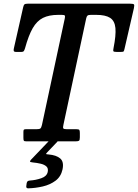

<svg xmlns="http://www.w3.org/2000/svg" viewBox="-20 -770 751 1046"><path d="M107.5 -19V-50.5Q107.5 -59.5 109.5 -62.8Q111.5 -66 120 -66H177Q194.5 -66 199.8 -70Q205 -74 208.5 -89L333 -670Q335.5 -681 333.2 -685Q331 -689 316.5 -689H297Q247 -689 214 -672.5Q181 -656 158.2 -616.5Q135.5 -577 116.5 -507.5Q113.5 -498 110.2 -492.5Q107 -487 94 -487H69.5Q56 -487 54.8 -493Q53.5 -499 56 -508.5L106 -729.5Q108.5 -741.5 112.8 -745.8Q117 -750 132.5 -750H687Q706.5 -750 709.8 -745.8Q713 -741.5 709.5 -725.5L658.5 -504.5Q656 -493 653.5 -490Q651 -487 636.5 -487H617Q600.5 -487 598 -490.8Q595.5 -494.5 598.5 -508Q612.5 -578 608.8 -617.2Q605 -656.5 579.8 -672.8Q554.5 -689 504.5 -689H475Q461.5 -689 456.8 -685Q452 -681 449.5 -669.5L325.5 -90Q322 -75.5 324.8 -70.8Q327.5 -66 345 -66H397Q409.5 -66 412.2 -62Q415 -58 415 -45V-21.5Q415 -6.5 410.2 -3.2Q405.5 0 391.5 0H123Q112 0 109.8 -3.8Q107.5 -7.5 107.5 -19ZM123.5 241.5 125.5 227Q127.5 219 131.8 216.5Q136 214 143.5 213.5Q174.5 211.5 204.8 201Q235 190.5 240 166.5Q244 147 232.8 136.8Q221.5 126.5 201.2 121.8Q181 117 159 115Q145 113.5 143.8 110.5Q142.5 107.5 148.5 100.5L247 -2.5Q251.5 -7.5 263 -7.5H280.5Q301 -7.5 292 2.5L238.5 58.5Q230 67.5 231 69Q232 70.5 245 71.5Q286.5 75 308 93.2Q329.5 111.5 320.5 153.5Q312 192.5 282.5 214.5Q253 236.5 213 245.8Q173 255 134 256Q120.5 256.5 123.5 241.5Z"/></svg>

Font: Besley* Narrow Medium
Style: Italic
Weight: 500
Width: 4
Italic angle: -13°
Designer: Owen Earl
Foundry: indestructible type*
Version: Version 3.000; ttfautohint (v1.8.3)